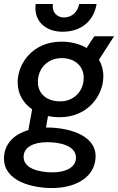

<svg xmlns="http://www.w3.org/2000/svg" viewBox="-37 -739 595 968"><path d="M264 -148C407 -148 484 -259 484 -354C484 -386 476 -414 462 -438L538 -556H439C430 -544 414 -521 400 -497C364 -518 320 -529 273 -529C126 -529 52 -417 52 -324C52 -265 81 -218 125 -188L106 -83C34 -62 -17 -14 -17 61C-16 175 126 210 229 209C348 208 445 152 445 48C444 -64 296 -97 196 -96H195L205 -154C224 -150 244 -148 264 -148ZM229 130C165 130 82 113 82 52C82 1 136 -22 199 -22C256 -23 346 -8 346 56C346 107 290 130 229 130ZM266 -228C199 -228 154 -266 154 -326C154 -396 205 -446 274 -446C340 -446 385 -406 385 -347C385 -278 335 -228 266 -228ZM278 -579C375 -579 436 -635 450 -719H362C355 -678 325 -651 285 -651C250 -651 223 -678 230 -719H143C131 -635 191 -579 278 -579Z"/></svg>

Font: Fixel Text 20240404 Medium
Style: Italic
Weight: 500
Width: 4
Italic angle: -10°
Designer: AlfaBravo + MacPaw
Foundry: Kyrylo Tkachov, Marchela Mozhyna, Serhii Makarenko, Maria Weinstein, Zakhar Kryvoshyya
Version: Version 1.211;Glyphs 3.2 (3225)